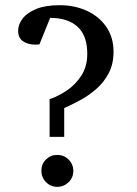

<svg xmlns="http://www.w3.org/2000/svg" viewBox="-20 -707 526 739"><path d="M417 -507.8Q417 -460.4 398.4 -425.3Q379.9 -390.1 350.8 -364.7Q321.8 -339.4 288.8 -321.5Q255.9 -303.7 227.1 -291V-180.2H170.9V-325.2Q202.6 -335.9 236.1 -357.9Q269.5 -379.9 292.7 -415.3Q315.9 -450.7 315.9 -500Q315.9 -569.8 278.6 -604Q241.2 -638.2 172.9 -638.2L131.8 -536.1Q131.8 -536.1 124.3 -535.6Q116.7 -535.2 115.2 -535.2Q88.4 -535.2 69.1 -547.9Q49.8 -560.5 49.8 -588.9Q49.8 -612.8 66.9 -635.3Q84 -657.7 119.4 -672.4Q154.8 -687 209 -687Q268.1 -687 315.2 -665Q362.3 -643.1 389.6 -602.8Q417 -562.5 417 -507.8ZM262.2 -48.8Q262.2 -23.4 243.9 -5.6Q225.6 12.2 200.2 12.2Q174.8 12.2 157 -6.1Q139.2 -24.4 139.2 -49.8Q139.2 -75.7 157 -93.3Q174.8 -110.8 200.2 -110.8Q226.1 -110.8 244.1 -92.8Q262.2 -74.7 262.2 -48.8Z"/></svg>

Font: Eeyek
Style: Regular
Weight: 400
Designer: Pravabati Chingangbam and Tabish
Foundry: SIL International
Version: Version 2.000